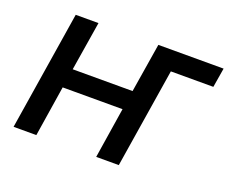

<svg xmlns="http://www.w3.org/2000/svg" viewBox="-115 -888 1272 1070"><g transform="rotate(20 521.0 -352.5)"><path d="M53 0 165 -705H300L253 -414H608L655 -705H1042L1023 -590H771L677 0H543L590 -300H235L188 0Z"/></g></svg>

Font: Nunito Sans 8pt
Style: Bold Italic
Weight: 700
Italic angle: -9°
Version: Version 3.101;gftools[0.9.27]